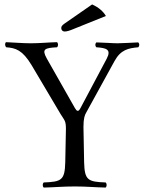

<svg xmlns="http://www.w3.org/2000/svg" viewBox="-20 -840 650 865"><path d="M359 -109 356 -268C356 -308 362 -322 369 -334L496 -565C524 -616 558 -623 603 -627C609 -633 609 -643 603 -649C573 -648 533 -645 510 -645C487 -645 454 -648 414 -649C408 -643 408 -633 414 -627C458 -624 483 -618 461 -576L342 -352C333 -335 326 -338 317 -354L191 -576C167 -619 181 -624 237 -627C243 -633 243 -644 237 -650C197 -649 159 -645 119 -645C80 -645 37 -649 7 -650C1 -644 2 -633 8 -627C50 -624 81 -615 122 -547L253 -326C271 -297 277 -296 277 -259L274 -109C272 -28 257 -21 177 -18C171 -12 171 -1 177 5C226 4 262 0 317 0C371 0 406 4 456 5C462 -1 462 -12 456 -18C376 -21 361 -28 359 -109ZM395 -820 271 -734C258 -725 256 -720 256 -713C256 -705 262 -698 271 -698C280 -698 292 -701 313 -710L457 -768C445 -789 424 -807 395 -820Z"/></svg>

Font: Libertinus Serif Display
Style: Regular
Weight: 400
Designer: Philipp H. Poll, Khaled Hosny
Foundry: Caleb Maclennan
Version: Version 7.050;RELEASE